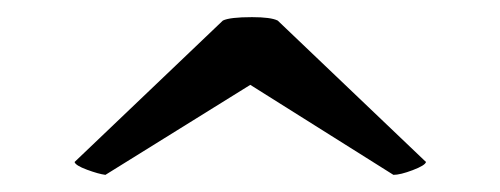

<svg xmlns="http://www.w3.org/2000/svg" viewBox="-20 -455 583 224"><path d="M67 -266 240 -431Q248 -435 274 -435Q296 -435 304 -431L477 -266Q476 -262 461.5 -256.5Q447 -251 439 -251L272 -356L103 -251Q95 -252 81.5 -257Q68 -262 67 -266Z"/></svg>

Font: Arima Madurai ExtraBold
Style: Regular
Weight: 800
Designer: Joana Correia and Natanael Gama
Foundry: NDISCOVER
Version: Version 1.020